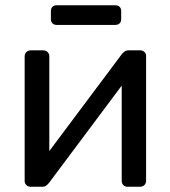

<svg xmlns="http://www.w3.org/2000/svg" viewBox="-20 -712 649 732"><path d="M96 0Q87 0 80.5 -6.5Q74 -13 74 -21V-497Q74 -507 80.5 -513.5Q87 -520 97 -520H145Q155 -520 161.5 -513.5Q168 -507 168 -497V-73L141 -100L444 -505Q449 -511 455 -515.5Q461 -520 470 -520H516Q524 -520 530.5 -514Q537 -508 537 -500V-23Q537 -13 530.5 -6.5Q524 0 514 0H467Q456 0 450 -6.5Q444 -13 444 -23V-422L472 -423L167 -15Q163 -10 157 -5Q151 0 141 0ZM196 -617Q186 -617 180 -623Q174 -629 174 -639V-670Q174 -680 180 -686Q186 -692 196 -692H419Q430 -692 436 -686Q442 -680 442 -670V-639Q442 -629 436 -623Q430 -617 419 -617Z"/></svg>

Font: Rubik Light
Style: Regular
Weight: 400
Version: Version 2.101